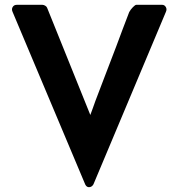

<svg xmlns="http://www.w3.org/2000/svg" viewBox="-20 -743 759 795"><path d="M652 -723Q661 -723 666.5 -714Q672 -705 667 -694L367 20Q361 31 350 32Q339 33 333 21L32 -694Q27 -705 32.5 -714Q38 -723 49 -723H156Q161 -723 167 -719.5Q173 -716 175 -711L354 -267Q359 -280 364.5 -295.5Q370 -311 375 -325L412 -422L461 -550Q475 -588 487.5 -621Q500 -654 515 -693Q521 -704 530.5 -713.5Q540 -723 544 -723Z"/></svg>

Font: Stadtwerke
Style: Bold
Weight: 700
Designer: Santiago Orozco
Foundry: Typemade
Version: Version 1.003